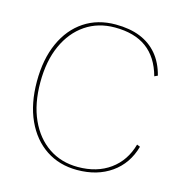

<svg xmlns="http://www.w3.org/2000/svg" viewBox="-102 -763 825 867"><g transform="rotate(15 310.5 -330.0)"><path d="M582 -165Q559 -82 493.5 -36Q428 10 334 10Q251 10 188.5 -31.5Q126 -73 91 -149.5Q56 -226 56 -330Q56 -434 90.5 -510.5Q125 -587 187.5 -628.5Q250 -670 334 -670Q400 -670 448.5 -650.5Q497 -631 529.5 -592.5Q562 -554 577 -496L562 -489Q539 -573 482.5 -614.5Q426 -656 334 -656Q256 -656 197 -616Q138 -576 105 -503Q72 -430 72 -330Q72 -230 105 -157Q138 -84 197 -44Q256 -4 334 -4Q423 -4 484 -48Q545 -92 567 -171Z"/></g></svg>

Font: Kantumruy Pro Thin
Style: Regular
Weight: 250
Version: Version 1.002